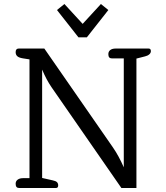

<svg xmlns="http://www.w3.org/2000/svg" viewBox="-20 -937 828 957"><path d="M264 -887 301 -917 392 -818 483 -917 520 -887 413 -751H371ZM58 -21Q58 -34 68 -41.5Q78 -49 95 -49H127V-641L95 -646Q75 -649 66.5 -656.5Q58 -664 58 -677Q58 -695 73 -695H201L543 -202Q572 -160 597 -103V-646H537Q520 -646 520 -667Q520 -680 529.5 -687.5Q539 -695 556 -695H721Q732 -695 732 -682Q732 -673 724 -666Q716 -659 703 -656L660 -645V0H585L237 -502Q212 -538 190 -590V-50L243 -38Q258 -35 264 -29Q270 -23 270 -13Q270 0 259 0H75Q58 0 58 -21Z"/></svg>

Font: Maitree
Style: Regular
Weight: 400
Designer: CadsonDemak Team
Foundry: CadsonDemak
Version: Version 1.001